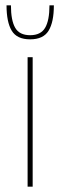

<svg xmlns="http://www.w3.org/2000/svg" viewBox="-20 -700 226 720"><path d="M83.5 0V-485.5H102.5V0ZM93 -552.5Q43.5 -552.5 24 -584.8Q4.5 -617 4.5 -680H21Q21 -623.5 37 -595.8Q53 -568 93 -568Q133 -568 149.2 -595.8Q165.5 -623.5 165.5 -680H182Q182 -617 162.2 -584.8Q142.5 -552.5 93 -552.5Z"/></svg>

Font: Anek Latin Thin
Style: Regular
Weight: 250
Designer: Yesha Goshar
Foundry: Ek Type
Version: Version 1.003